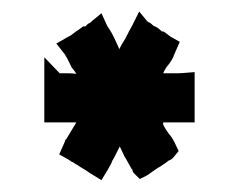

<svg xmlns="http://www.w3.org/2000/svg" viewBox="-20 -757 410 328"><path d="M258.8 -631.8H271.5H284.2Q288.1 -631.8 312.5 -633.8V-614.3V-610.4V-607.4V-605.5V-601.6V-597.7V-590.8V-585.9V-580.1V-572.3V-565.4V-547.9H294.9H293H289.1H271.5H270.5Q264.6 -547.9 258.8 -547.9V-543.9Q263.7 -534.2 272.5 -523.4Q276.4 -518.6 285.2 -499L276.4 -488.3Q273.4 -484.4 267.6 -482.4Q264.6 -479.5 259.8 -476.6Q252.9 -471.7 251.5 -471.2Q250 -470.7 243.2 -465.8L236.3 -460.9L230.5 -457L218.8 -451.2L209 -460.9Q206.1 -463.9 206.1 -467.8H205.1L204.1 -469.7L194.3 -487.3L193.4 -488.3L184.6 -506.8Q182.6 -502.9 174.8 -487.3Q171.9 -483.4 169.9 -477.5Q166 -469.7 153.3 -449.2Q128.9 -463.9 127 -465.8L114.3 -473.6L113.3 -474.6L109.4 -476.6L103.5 -480.5H102.5Q99.6 -483.4 81.1 -493.2L88.9 -510.7Q90.8 -514.6 91.8 -518.6H92.8L110.4 -547.9H109.4Q104.5 -547.9 98.6 -547.9H97.7H85H74.2H55.7V-659.2L82 -631.8H96.7Q103.5 -631.8 110.4 -630.9Q108.4 -634.8 102.5 -641.6Q94.7 -658.2 90.8 -664.1L76.2 -682.6L96.7 -694.3L98.6 -695.3L100.6 -696.3L108.4 -702.1L109.4 -703.1Q113.3 -705.1 122.1 -711.9H126Q128.9 -715.8 132.3 -717.3Q135.7 -718.8 136.7 -720.7L153.3 -734.4L163.1 -712.9L167 -707Q170.9 -701.2 175.3 -691.9Q179.7 -682.6 181.6 -678.2Q183.6 -673.8 183.6 -672.9Q188.5 -682.6 194.3 -691.4Q197.3 -697.3 200.2 -703.1L206.1 -713.9L217.8 -737.3L232.4 -719.7Q236.3 -718.8 242.2 -712.9Q248 -710.9 252.4 -707Q256.8 -703.1 256.8 -703.1H259.8Q271.5 -694.3 271.5 -694.3L287.1 -685.5L276.4 -661.1V-660.2Q271.5 -650.4 264.6 -642.6Q260.7 -636.7 258.8 -631.8ZM279.3 -708ZM133.8 -716.8Z"/></svg>

Font: LeFont
Style: Default
Weight: 400
Designer: Leryon MEDIA
Version: Version 1.0